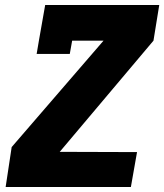

<svg xmlns="http://www.w3.org/2000/svg" viewBox="-20 -745 654 765"><path d="M614.5 -725 591.5 -583 218 -140 526 -139 501.5 0H2.5L26.5 -159L392.5 -583H267.5L258 -530H126L135 -583L160 -725Z"/></svg>

Font: JuliaMono Black
Style: Italic
Weight: 900
Italic angle: -9°
Monospace: yes
Designer: cormullion
Foundry: corm
Version: Version 0.057; ttfautohint (v1.8.4)